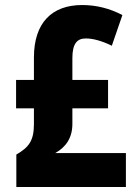

<svg xmlns="http://www.w3.org/2000/svg" viewBox="-20 -744 552 764"><path d="M307 -724C187 -724 115 -654 115 -515V-426H44V-313H115V-250C115 -182 93 -157 45 -129V0H481V-135H200C241 -158 268 -194 268 -251V-313H410V-426H268V-513C268 -569 286 -591 321 -591C351 -591 386 -581 425 -562L467 -684C418 -710 364 -724 307 -724Z"/></svg>

Font: Noto Sans Lao Looped Condensed ExtraBold
Style: Regular
Weight: 800
Width: 3
Designer: Mark Frömberg, Ben Mitchell
Foundry: The Fontpad Ltd
Version: Version 1.002